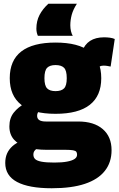

<svg xmlns="http://www.w3.org/2000/svg" viewBox="-20 -784 634 1024"><path d="M256 220Q134 220 71 186.5Q8 153 8 85Q8 57 17.5 35Q27 13 46.5 -4.5Q66 -22 95 -33L187 2Q178 7 171.5 12.5Q165 18 161.5 24.5Q158 31 158 40Q158 56 168 65Q178 74 202.5 78.5Q227 83 270 83Q310 83 337 78Q364 73 377.5 64Q391 55 391 41Q391 31 387 25.5Q383 20 369.5 17.5Q356 15 330 15H229Q169 15 124 1.5Q79 -12 54.5 -39.5Q30 -67 30 -110Q30 -154 53.5 -183.5Q77 -213 114 -233L210 -209Q194 -199 186 -189.5Q178 -180 178 -166Q178 -151 189.5 -143.5Q201 -136 224 -136H397Q481 -136 528 -95.5Q575 -55 575 17Q575 82 539 127.5Q503 173 432.5 196.5Q362 220 256 220ZM276 -177Q155 -177 93.5 -225Q32 -273 32 -367Q32 -462 93.5 -509.5Q155 -557 276 -557Q398 -557 459 -509.5Q520 -462 520 -367Q520 -273 459 -225Q398 -177 276 -177ZM276 -298Q307 -298 321.5 -312.5Q336 -327 336 -367Q336 -408 321.5 -422.5Q307 -437 276 -437Q246 -437 231.5 -422.5Q217 -408 217 -367Q217 -327 231.5 -312.5Q246 -298 276 -298ZM490 -409 417 -508Q431 -547 460.5 -566Q490 -585 535 -585Q551 -585 566 -583Q581 -581 592 -576L570 -429Q561 -431 551.5 -432.5Q542 -434 531 -434Q519 -434 508 -428Q497 -422 490 -409ZM368 -593H182Q178 -602 176 -611.5Q174 -621 174 -631Q174 -672 191 -704.5Q208 -737 238 -764H390Q370 -733 362.5 -705Q355 -677 355 -649Q355 -633 358.5 -618Q362 -603 368 -593Z"/></svg>

Font: Georama ExtraBold
Style: Regular
Weight: 800
Designer: Jean-Baptiste Levee
Foundry: Production Type
Version: Version 1.001